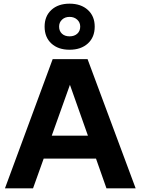

<svg xmlns="http://www.w3.org/2000/svg" viewBox="-20 -1026 766 1046"><path d="M223 -881Q223 -938 260 -972Q297 -1006 359 -1006Q421 -1006 458.5 -972Q496 -938 496 -881Q496 -823 458.5 -789Q421 -755 359 -755Q297 -755 260 -789Q223 -823 223 -881ZM302 -881Q302 -857 317.5 -842.5Q333 -828 359 -828Q385 -828 401 -842.5Q417 -857 417 -881Q417 -904 400.5 -919Q384 -934 359 -934Q334 -934 318 -919Q302 -904 302 -881ZM719 0H560L503 -162H218L160 0H7L267 -704H457ZM361 -564 262 -287H459Z"/></svg>

Font: CBA Beacon Sans Extra Bold
Style: Regular
Weight: 800
Designer: Wei Huang
Foundry: Wei Huang
Version: Version 1.002